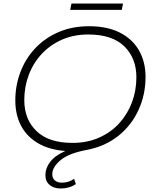

<svg xmlns="http://www.w3.org/2000/svg" viewBox="-20 -854 878 1091"><path d="M325 217Q286 217 262 197Q238 177 238 141Q238 102 264.5 66.5Q291 31 351 4Q259 -3 195.5 -40.5Q132 -78 99.5 -140Q67 -202 67 -283Q67 -368 96 -444.5Q125 -521 180 -579.5Q235 -638 312.5 -671.5Q390 -705 486 -705Q589 -705 660.5 -669Q732 -633 769.5 -568Q807 -503 807 -417Q807 -316 767 -229Q727 -142 653 -82.5Q579 -23 477 -3Q369 17 323 57Q277 97 277 135Q277 159 292 171.5Q307 184 332 184Q370 184 401 162L411 192Q374 217 325 217ZM392 -42Q475 -42 542 -71.5Q609 -101 656.5 -152.5Q704 -204 729.5 -271.5Q755 -339 755 -415Q755 -524 686 -591Q617 -658 482 -658Q399 -658 332 -628.5Q265 -599 217 -547.5Q169 -496 143.5 -428.5Q118 -361 118 -285Q118 -176 187.5 -109Q257 -42 392 -42ZM379 -798 386 -834H679L672 -798Z"/></svg>

Font: Montserrat Light
Style: Italic
Weight: 300
Italic angle: -11.3°
Designer: Julieta Ulanovsky
Foundry: Julieta Ulanovsky
Version: Version 9.000; ttfautohint (v1.8.4.7-5d5b)